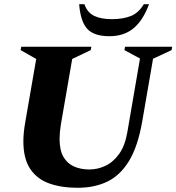

<svg xmlns="http://www.w3.org/2000/svg" viewBox="-20 -882 838 912"><path d="M349 10Q271 10 213 -11Q155 -32 123 -80.5Q91 -129 91 -211Q91 -251 100 -302L152 -602L78 -644L81 -660H414L411 -644L323 -602L269 -290Q263 -252 263 -223Q263 -168 281.5 -136.5Q300 -105 332 -91Q364 -77 404 -77Q444 -77 481 -94.5Q518 -112 546 -151Q574 -190 585 -255L645 -604L571 -644L574 -660H798L795 -644L707 -603L655 -302Q634 -184 592 -116Q550 -48 489 -19Q428 10 349 10ZM500 -710Q425 -710 393.5 -746Q362 -782 356 -862H381Q395 -822 427.5 -806.5Q460 -791 512 -791Q563 -791 600.5 -805.5Q638 -820 663 -862H688Q659 -784 613.5 -747Q568 -710 500 -710Z"/></svg>

Font: Spectral ExtraBold
Style: Italic
Weight: 800
Italic angle: -10°
Designer: Jean-Baptiste Levee
Foundry: Production Type
Version: Version 2.001